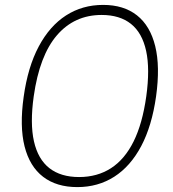

<svg xmlns="http://www.w3.org/2000/svg" viewBox="-20 -753 704 783"><path d="M295.5 10Q210.5 10 155.8 -32Q101 -74 80.2 -156Q59.5 -238 76.5 -358Q93.5 -480 138 -563.5Q182.5 -647 249.2 -690Q316 -733 400.5 -733Q484.5 -733 538.5 -690.5Q592.5 -648 613 -564.8Q633.5 -481.5 616.5 -360Q599.5 -239.5 555.8 -157Q512 -74.5 445.8 -32.2Q379.5 10 295.5 10ZM302.5 -31Q376.5 -31 432.5 -67Q488.5 -103 524.8 -176Q561 -249 576.5 -360Q592 -471.5 576 -545.2Q560 -619 514.2 -655.5Q468.5 -692 394.5 -692Q283.5 -692 212.2 -609.2Q141 -526.5 117.5 -360Q102 -249.5 118.5 -176.5Q135 -103.5 181.5 -67.2Q228 -31 302.5 -31Z"/></svg>

Font: Public Sans Thin
Style: Italic
Weight: 100
Italic angle: -8°
Designer: The Public Sans project authors (U.S. Web Design System). Libre Franklin designed by Pablo Impallari and Rodrigo Fuenzal
Version: Version 2.000